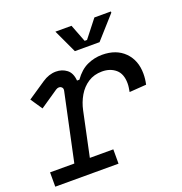

<svg xmlns="http://www.w3.org/2000/svg" viewBox="-125 -798 862 907"><g transform="rotate(-20 306.0 -344.0)"><path d="M0 0V-72H122L194 -410Q197 -422 191 -428.5Q185 -435 176 -435Q169 -435 161 -430L70 -368L30 -427L119 -487Q153 -510 188 -510Q219 -510 242 -492.5Q265 -475 268 -436H280Q309 -477 345 -493.5Q381 -510 420 -510Q491 -510 532.5 -468.5Q574 -427 574 -359Q574 -333 568 -306L483 -300Q485 -311 486.5 -321.5Q488 -332 488 -342Q488 -390 461 -413Q434 -436 393 -436Q353 -436 323 -416.5Q293 -397 274 -364.5Q255 -332 247 -294L200 -72H318V0ZM306 -570 251 -688H332L366 -600H378L447 -688H530V-682L430 -570Z"/></g></svg>

Font: Space Mono
Style: Italic
Weight: 400
Italic angle: -12°
Monospace: yes
Designer: Colophon Foundry + Benjamin Critton
Foundry: Colophon Foundry & Benjamin Critton
Version: Version 1.003; ttfautohint (v1.8.4.7-5d5b)